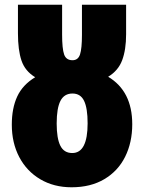

<svg xmlns="http://www.w3.org/2000/svg" viewBox="-20 -783 610 813"><path d="M30 -255Q30 -325 53 -374.5Q76 -424 129 -456Q86 -482 71 -526.5Q56 -571 56 -642V-763H243V-637Q243 -577 251.5 -552.5Q260 -528 287 -528Q311 -528 319 -553Q327 -578 327 -635V-763H514V-638Q514 -573 497.5 -528.5Q481 -484 438 -458Q540 -397 540 -257Q540 -180 510 -119.5Q480 -59 422 -24.5Q364 10 283 10Q208 10 150.5 -24Q93 -58 61.5 -118Q30 -178 30 -255ZM351 -261Q351 -325 336 -356Q321 -387 287 -387Q252 -387 236 -356Q220 -325 220 -260Q220 -197 235.5 -166Q251 -135 286 -135Q351 -135 351 -261Z"/></svg>

Font: Noto Sans Display Black Narrow
Style: Regular
Weight: 900
Width: 4
Designer: Monotype Design team
Foundry: Monotype Imaging Inc.
Version: Version 1.000